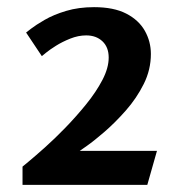

<svg xmlns="http://www.w3.org/2000/svg" viewBox="-20 -955 495 537"><path d="M43 -489Q43 -489 60.5 -503.5Q78 -518 105.5 -542.5Q133 -567 163.5 -598.5Q194 -630 221.5 -664Q249 -698 266.5 -731.5Q284 -765 284 -794Q284 -823 266.5 -839.5Q249 -856 221 -856Q199 -856 176.5 -847Q154 -838 136.5 -827Q119 -816 108 -807Q97 -798 97 -798L53 -864Q53 -864 66.5 -874.5Q80 -885 105 -899.5Q130 -914 165 -924.5Q200 -935 243 -935Q298 -935 333 -917Q368 -899 385 -869Q402 -839 402 -804Q402 -760 382 -720Q362 -680 332 -646Q302 -612 272.5 -586.5Q243 -561 223 -547Q203 -533 203 -533H419L392 -438H43Z"/></svg>

Font: Rosario Light
Style: Bold
Weight: 700
Version: Version 1.101; ttfautohint (v1.8.1.43-b0c9)